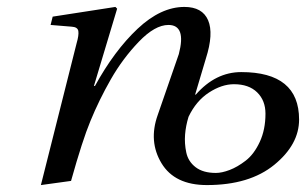

<svg xmlns="http://www.w3.org/2000/svg" viewBox="-20 -522 883 554"><path d="M98 12 201 -397Q208 -421 206 -432.5Q204 -444 187 -445L126 -450L132 -474L313 -502L318 -497L251 -274H254Q310 -376 377 -439Q444 -502 512 -502Q564 -502 580.5 -463.5Q597 -425 574 -353L543 -249H545Q602 -314 676 -314Q843 -314 843 -177Q843 -105 771.5 -46.5Q700 12 577 12Q484 12 446 -51Q408 -114 435 -190L496 -366Q518 -450 466 -450Q427 -450 380.5 -401.5Q334 -353 300 -293.5Q266 -234 241 -173Q218 -118 185 0ZM524 -185Q516 -159 514 -133.5Q512 -108 517.5 -82Q523 -56 544.5 -39.5Q566 -23 603 -23Q620 -23 642.5 -31.5Q665 -40 689 -58.5Q713 -77 729.5 -112.5Q746 -148 746 -194Q746 -232 722 -255.5Q698 -279 655 -279Q620 -279 583 -255Q546 -231 524 -185Z"/></svg>

Font: Lingua Franca
Style: Italic
Weight: 400
Italic angle: -13°
Version: Version 1.19